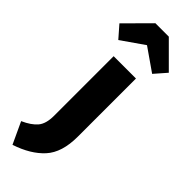

<svg xmlns="http://www.w3.org/2000/svg" viewBox="-401 -845 1083 1083"><g transform="rotate(45 140.0 -303.5)"><path d="M2 224 -58 95Q-2 70 25 38Q52 6 52 -58V-533H230V-69Q230 57 170.5 122.5Q111 188 2 224ZM276 -616 141 -710 6 -616 -56 -687 87 -831H194L338 -687Z"/></g></svg>

Font: Trujillo ExtraBold
Style: Regular
Weight: 800
Designer: Fira Sans original fonts by bBox Type GmbH, Carrois Corporate GbR, & Edenspiekermann AG / Changes by Cristiano Sobral
Foundry: Fira Sans original fonts by bBox Type GmbH, Carrois Corporate GbR, & Edenspiekermann AG / Changes by Cristiano Sobral
Version: Version 4.301;July 28, 2020;FontCreator 13.0.0.2655 64-bit